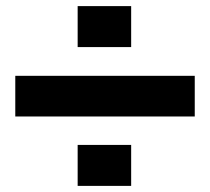

<svg xmlns="http://www.w3.org/2000/svg" viewBox="-20 -608 687 628"><path d="M234 -454V-588H409V-454ZM30 -227V-360H617V-227ZM234 0V-134H409V0Z"/></svg>

Font: Ruda SemiBold
Style: Bold
Weight: 900
Designer: Mariela Monsalve and Angelina Sanchez
Foundry: Mariela Monsalve and Angelina Sanchez
Version: Version 2.000